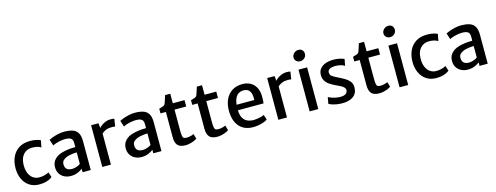

<svg xmlns="http://www.w3.org/2000/svg" viewBox="-21 -1633 6379 2471"><g transform="rotate(-15 3168.0 -397.0)"><path d="M40 -272Q40 -354.5 70 -420.5Q100 -486.5 160 -525.2Q220 -564 310 -564Q362.5 -564 399 -554.5Q435.5 -545 449 -536L431 -445Q410 -459.5 380.5 -466.8Q351 -474 309 -474Q271.5 -474 236.5 -455.8Q201.5 -437.5 178 -397.5Q154.5 -357.5 152 -292Q150 -223 170.2 -175.8Q190.5 -128.5 226.2 -104.2Q262 -80 306 -80Q347.5 -80 382.8 -90.5Q418 -101 436 -112L458 -45Q432.5 -21 386 -6.5Q339.5 8 287 8Q207.5 8 152.5 -29Q97.5 -66 68.8 -129.2Q40 -192.5 40 -272Z M706 8Q656 8 617.2 -11.8Q578.5 -31.5 556.2 -67.8Q534 -104 534 -153.5Q534 -207 562.8 -244.2Q591.5 -281.5 640 -302.5Q672 -315.5 709.5 -323.2Q747 -331 784.5 -334.2Q822 -337.5 854 -337.5L878 -307L854 -266.5Q834.5 -266.5 807.2 -263.8Q780 -261 753.5 -255.2Q727 -249.5 708.5 -240.5Q683 -229 666 -211Q649 -193 649 -161Q649 -119 672.2 -97.5Q695.5 -76 741.5 -76Q765 -76 789 -83Q813 -90 830.8 -99Q848.5 -108 854 -114.5L877 -90L860.5 -47Q838.5 -27 797 -9.5Q755.5 8 706 8ZM969.5 0H860.5V-83H854V-390Q854 -439 828.2 -454.8Q802.5 -470.5 755 -470.5Q723.5 -470.5 690 -464.2Q656.5 -458 628.5 -448.8Q600.5 -439.5 585.5 -430L558.5 -513Q570 -520 602.8 -532.5Q635.5 -545 679.2 -555.2Q723 -565.5 766 -565.5Q828.5 -565.5 874.2 -551Q920 -536.5 944.8 -497.2Q969.5 -458 969.5 -383.5Z M1232 -409 1225 -485Q1232.5 -500.5 1256.5 -519.2Q1280.5 -538 1313.2 -551.5Q1346 -565 1380 -565Q1399 -565 1412.8 -563.5Q1426.5 -562 1433 -558L1417.5 -458.5Q1411 -462 1399 -463Q1395 -463 1361 -463Q1330 -463 1305.2 -454.2Q1280.5 -445.5 1262 -433Q1243.5 -420.5 1232 -409ZM1123 0V-556H1221L1229 -485L1238 -443V0Z M1648 8Q1598 8 1559.2 -11.8Q1520.5 -31.5 1498.2 -67.8Q1476 -104 1476 -153.5Q1476 -207 1504.8 -244.2Q1533.5 -281.5 1582 -302.5Q1614 -315.5 1651.5 -323.2Q1689 -331 1726.5 -334.2Q1764 -337.5 1796 -337.5L1820 -307L1796 -266.5Q1776.5 -266.5 1749.2 -263.8Q1722 -261 1695.5 -255.2Q1669 -249.5 1650.5 -240.5Q1625 -229 1608 -211Q1591 -193 1591 -161Q1591 -119 1614.2 -97.5Q1637.5 -76 1683.5 -76Q1707 -76 1731 -83Q1755 -90 1772.8 -99Q1790.5 -108 1796 -114.5L1819 -90L1802.5 -47Q1780.5 -27 1739 -9.5Q1697.5 8 1648 8ZM1911.5 0H1802.5V-83H1796V-390Q1796 -439 1770.2 -454.8Q1744.5 -470.5 1697 -470.5Q1665.5 -470.5 1632 -464.2Q1598.5 -458 1570.5 -448.8Q1542.5 -439.5 1527.5 -430L1500.5 -513Q1512 -520 1544.8 -532.5Q1577.5 -545 1621.2 -555.2Q1665 -565.5 1708 -565.5Q1770.5 -565.5 1816.2 -551Q1862 -536.5 1886.8 -497.2Q1911.5 -458 1911.5 -383.5Z M2230 8Q2190.5 8 2160.5 -4.5Q2130.5 -17 2113.8 -48.8Q2097 -80.5 2097 -139V-472H2025V-534Q2062 -544.5 2081.5 -551.8Q2101 -559 2110 -583Q2114 -594 2119 -609.2Q2124 -624.5 2130 -643.2Q2136 -662 2143 -684H2212V-557H2368V-472H2212V-200Q2212 -146 2216.8 -121.2Q2221.5 -96.5 2234.8 -89.8Q2248 -83 2274 -83Q2288 -83 2306.2 -86.2Q2324.5 -89.5 2341.2 -94.5Q2358 -99.5 2367 -105L2386 -39Q2371 -27.5 2345.8 -16.8Q2320.5 -6 2290.2 1Q2260 8 2230 8Z M2653 8Q2613.5 8 2583.5 -4.5Q2553.5 -17 2536.8 -48.8Q2520 -80.5 2520 -139V-472H2448V-534Q2485 -544.5 2504.5 -551.8Q2524 -559 2533 -583Q2537 -594 2542 -609.2Q2547 -624.5 2553 -643.2Q2559 -662 2566 -684H2635V-557H2791V-472H2635V-200Q2635 -146 2639.8 -121.2Q2644.5 -96.5 2657.8 -89.8Q2671 -83 2697 -83Q2711 -83 2729.2 -86.2Q2747.5 -89.5 2764.2 -94.5Q2781 -99.5 2790 -105L2809 -39Q2794 -27.5 2768.8 -16.8Q2743.5 -6 2713.2 1Q2683 8 2653 8Z M3134 8Q3014 8 2949 -68Q2884 -144 2884 -279Q2884 -360 2912.8 -424Q2941.5 -488 2997.8 -525.5Q3054 -563 3136 -564Q3178 -565 3215 -552Q3252 -539 3280.5 -512.8Q3309 -486.5 3325.8 -446.5Q3342.5 -406.5 3344 -353Q3344 -321.5 3343.5 -296.8Q3343 -272 3339 -253H2951L2961 -326H3236Q3238.5 -366 3231.2 -401.8Q3224 -437.5 3200.2 -459.8Q3176.5 -482 3130 -482Q3091 -482 3060 -460.2Q3029 -438.5 3012 -387Q2995 -335.5 2998 -246Q3001 -183 3023.5 -146.5Q3046 -110 3082.5 -94.5Q3119 -79 3164 -79Q3183 -79 3210.5 -83.2Q3238 -87.5 3263.8 -94.2Q3289.5 -101 3303 -109L3325 -43Q3306.5 -28 3274.8 -16.5Q3243 -5 3206 1.5Q3169 8 3134 8Z M3578 -409 3571 -485Q3578.5 -500.5 3602.5 -519.2Q3626.5 -538 3659.2 -551.5Q3692 -565 3726 -565Q3745 -565 3758.8 -563.5Q3772.5 -562 3779 -558L3763.5 -458.5Q3757 -462 3745 -463Q3741 -463 3707 -463Q3676 -463 3651.2 -454.2Q3626.5 -445.5 3608 -433Q3589.5 -420.5 3578 -409ZM3469 0V-556H3567L3575 -485L3584 -443V0Z M3886 0V-556H4001V0ZM3937 -654.5Q3908 -654.5 3886.2 -673Q3864.5 -691.5 3864.5 -723.5Q3864.5 -745.5 3876.8 -763.2Q3889 -781 3908 -791.8Q3927 -802.5 3947.5 -802.5Q3983 -802.5 4001 -782.5Q4019 -762.5 4019 -733.5Q4019 -699 3994.2 -676.8Q3969.5 -654.5 3937 -654.5Z M4143 -33 4159 -118Q4166.5 -112.5 4190.2 -103.2Q4214 -94 4247.2 -86.2Q4280.5 -78.5 4316 -78Q4364 -77.5 4389 -94.5Q4414 -111.5 4414 -142Q4414 -163.5 4399 -179.5Q4384 -195.5 4357.8 -209.2Q4331.5 -223 4298 -238Q4253 -258.5 4218.5 -282.5Q4184 -306.5 4164.8 -339Q4145.5 -371.5 4146 -417Q4147 -466.5 4174.8 -499.2Q4202.5 -532 4248.5 -548Q4294.5 -564 4351 -564Q4403.5 -564 4443 -553.2Q4482.5 -542.5 4495 -535L4478 -448Q4469 -455.5 4450.2 -462.8Q4431.5 -470 4407 -474.5Q4382.5 -479 4357 -479Q4306 -479 4280 -464.2Q4254 -449.5 4253 -423Q4252.5 -386.5 4278.2 -368.5Q4304 -350.5 4340 -333Q4391.5 -308 4433 -283.8Q4474.5 -259.5 4498.8 -228.2Q4523 -197 4523 -151Q4523 -73 4469.5 -32.5Q4416 8 4323 8Q4284.5 8 4248.2 2Q4212 -4 4184.2 -13.5Q4156.5 -23 4143 -33Z M4812 8Q4772.5 8 4742.5 -4.5Q4712.5 -17 4695.8 -48.8Q4679 -80.5 4679 -139V-472H4607V-534Q4644 -544.5 4663.5 -551.8Q4683 -559 4692 -583Q4696 -594 4701 -609.2Q4706 -624.5 4712 -643.2Q4718 -662 4725 -684H4794V-557H4950V-472H4794V-200Q4794 -146 4798.8 -121.2Q4803.5 -96.5 4816.8 -89.8Q4830 -83 4856 -83Q4870 -83 4888.2 -86.2Q4906.5 -89.5 4923.2 -94.5Q4940 -99.5 4949 -105L4968 -39Q4953 -27.5 4927.8 -16.8Q4902.5 -6 4872.2 1Q4842 8 4812 8Z M5084 0V-556H5199V0ZM5135 -654.5Q5106 -654.5 5084.2 -673Q5062.5 -691.5 5062.5 -723.5Q5062.5 -745.5 5074.8 -763.2Q5087 -781 5106 -791.8Q5125 -802.5 5145.5 -802.5Q5181 -802.5 5199 -782.5Q5217 -762.5 5217 -733.5Q5217 -699 5192.2 -676.8Q5167.5 -654.5 5135 -654.5Z M5329 -272Q5329 -354.5 5359 -420.5Q5389 -486.5 5449 -525.2Q5509 -564 5599 -564Q5651.5 -564 5688 -554.5Q5724.5 -545 5738 -536L5720 -445Q5699 -459.5 5669.5 -466.8Q5640 -474 5598 -474Q5560.5 -474 5525.5 -455.8Q5490.5 -437.5 5467 -397.5Q5443.5 -357.5 5441 -292Q5439 -223 5459.2 -175.8Q5479.5 -128.5 5515.2 -104.2Q5551 -80 5595 -80Q5636.5 -80 5671.8 -90.5Q5707 -101 5725 -112L5747 -45Q5721.5 -21 5675 -6.5Q5628.5 8 5576 8Q5496.5 8 5441.5 -29Q5386.5 -66 5357.8 -129.2Q5329 -192.5 5329 -272Z M5995 8Q5945 8 5906.2 -11.8Q5867.5 -31.5 5845.2 -67.8Q5823 -104 5823 -153.5Q5823 -207 5851.8 -244.2Q5880.5 -281.5 5929 -302.5Q5961 -315.5 5998.5 -323.2Q6036 -331 6073.5 -334.2Q6111 -337.5 6143 -337.5L6167 -307L6143 -266.5Q6123.5 -266.5 6096.2 -263.8Q6069 -261 6042.5 -255.2Q6016 -249.5 5997.5 -240.5Q5972 -229 5955 -211Q5938 -193 5938 -161Q5938 -119 5961.2 -97.5Q5984.5 -76 6030.5 -76Q6054 -76 6078 -83Q6102 -90 6119.8 -99Q6137.5 -108 6143 -114.5L6166 -90L6149.5 -47Q6127.5 -27 6086 -9.5Q6044.5 8 5995 8ZM6258.5 0H6149.5V-83H6143V-390Q6143 -439 6117.2 -454.8Q6091.5 -470.5 6044 -470.5Q6012.5 -470.5 5979 -464.2Q5945.5 -458 5917.5 -448.8Q5889.5 -439.5 5874.5 -430L5847.5 -513Q5859 -520 5891.8 -532.5Q5924.5 -545 5968.2 -555.2Q6012 -565.5 6055 -565.5Q6117.5 -565.5 6163.2 -551Q6209 -536.5 6233.8 -497.2Q6258.5 -458 6258.5 -383.5Z"/></g></svg>

Font: Tracken
Style: Regular
Weight: 400
Designer: Eben Sorkin
Foundry: Eben Sorkin
Version: Version 2.001